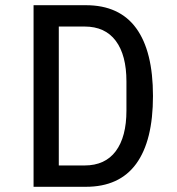

<svg xmlns="http://www.w3.org/2000/svg" viewBox="-20 -718 680 738"><path d="M109 -698H310Q439 -698 503.5 -609.5Q568 -521 568 -349Q568 -177 503.5 -88.5Q439 0 310 0H109ZM305 -82Q384 -82 425 -137Q466 -192 466 -293V-405Q466 -506 425 -561Q384 -616 305 -616H206V-82Z"/></svg>

Font: Writer
Style: Regular
Weight: 400
Monospace: yes
Designer: Mike Abbink, Paul van der Laan, Pieter van Rosmalen
Foundry: Bold Monday
Version: Version 2.001 2020